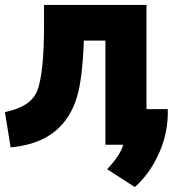

<svg xmlns="http://www.w3.org/2000/svg" viewBox="-33 -564 699 776"><path d="M393 -400H306Q300 -243 278 -172Q227 -3 46 27Q28 30 10 32L-13 -111Q90 -132 116 -194V-193Q145 -263 145 -462V-544H559V-123H645Q648 -31 610.5 53.5Q573 138 512 192L400 120Q453 64 465 21H393Z"/></svg>

Font: Repo
Style: ExtraBold
Weight: 800
Designer: Stefan Peev
Foundry: Context Ltd
Version: Version 001.000